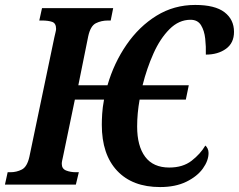

<svg xmlns="http://www.w3.org/2000/svg" viewBox="-39 -747 967 777"><path d="M609 10Q497 10 435 -56Q373 -122 373 -242Q373 -260 374.5 -286Q376 -312 382 -344H264L216 -113Q214 -104 212.5 -97Q211 -90 211 -84Q211 -64 228.5 -57Q246 -50 269 -50H280L268 0H-19L-8 -50H3Q28 -50 49.5 -61Q71 -72 80 -113L181 -596Q184 -609 186 -617.5Q188 -626 188 -630Q188 -653 172 -658.5Q156 -664 130 -664H120L131 -714H419L409 -664H398Q371 -664 349 -653Q327 -642 318 -600L278 -402H396Q422 -492 473 -566Q524 -640 594.5 -683.5Q665 -727 751 -727Q831 -727 869.5 -697.5Q908 -668 908 -618Q908 -573 875.5 -549.5Q843 -526 794 -526Q795 -558 791.5 -590.5Q788 -623 774.5 -645Q761 -667 732 -667Q685 -667 647 -629Q609 -591 582 -530.5Q555 -470 538 -402H725L713 -344H526Q521 -316 518.5 -289Q516 -262 516 -235Q516 -156 548.5 -112.5Q581 -69 646 -69Q701 -69 736.5 -96.5Q772 -124 792 -158Q797 -154 801 -146Q805 -138 805 -128Q805 -97 782 -65Q759 -33 715 -11.5Q671 10 609 10Z"/></svg>

Font: Noto Serif ExtraCondensed
Style: Bold Italic
Weight: 700
Width: 2
Italic angle: -12°
Designer: Monotype Design Team
Foundry: Monotype Imaging Inc.
Version: Version 2.013; ttfautohint (v1.8.4.7-5d5b)